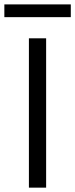

<svg xmlns="http://www.w3.org/2000/svg" viewBox="-42 -862 345 882"><path d="M-22 -783.2V-841.8H283.2V-783.2ZM90.8 0V-686H169.9V0Z"/></svg>

Font: Archivo Light
Style: Regular
Weight: 300
Designer: Hector Gatti
Foundry: Omnibus-Type
Version: Version 2.001